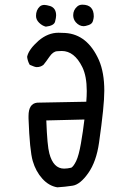

<svg xmlns="http://www.w3.org/2000/svg" viewBox="-20 -805 540 821"><path d="M225 -4Q189 -10 161 -41Q133 -72 120 -116.5Q107 -161 102 -298V-309Q102 -362 139 -366L349 -370Q351 -395 351 -416Q351 -479 332 -518Q298 -587 244 -587Q242 -587 224.5 -586Q207 -585 191.5 -562.5Q176 -540 166 -528Q154 -518 137 -518Q129 -518 107 -528Q98 -544 96 -562Q102 -593 145 -631Q185 -665 230 -665L259 -664Q354 -658 403 -548Q426 -495 426 -417Q426 -384 420.5 -330Q415 -276 403.5 -195Q392 -114 357.5 -65Q323 -16 290.5 -11Q258 -6 225 -4ZM254 -84Q268 -84 285 -88Q295 -94 306 -117Q317 -140 326 -191.5Q335 -243 341 -294L178 -290Q182 -181 191 -149Q208 -84 254 -84ZM176 -691Q160 -695 147 -708Q134 -721 134 -737Q134 -762 150 -777Q158 -784 170 -784Q178 -784 195 -779Q220 -770 220 -739Q220 -730 215.5 -712.5Q211 -695 176 -691ZM338 -693Q319 -693 304 -710Q293 -723 293 -740Q293 -762 310 -777Q319 -785 332 -785Q381 -785 381 -735Q381 -728 377.5 -715.5Q374 -703 359.5 -698Q345 -693 338 -693Z"/></svg>

Font: Xiaolai Mono SC
Style: Regular
Weight: 400
Monospace: yes
Designer: LXGW / Nozomi Seto
Version: Version 3.113;September 30, 2024